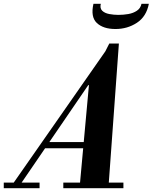

<svg xmlns="http://www.w3.org/2000/svg" viewBox="-86 -999 810 1019"><path d="M-20 -20 502 -768 385 -551 22 -20ZM-66 0V-30H124V0ZM250 0V-30H569V0ZM146 -212V-245H415V-212ZM337 -10 386 -547H382L494 -768H545L490 -10ZM527 -845Q462 -845 428 -877Q394 -909 410 -979H449Q443 -955 456.5 -942Q470 -929 494 -924.5Q518 -920 542 -920Q569 -920 595 -924.5Q621 -929 640.5 -942Q660 -955 665 -979H704Q691 -911 640.5 -878Q590 -845 527 -845Z"/></svg>

Font: Libre Bodoni
Style: Italic
Weight: 400
Italic angle: -13°
Designer: Pablo Impallari, Rodrigo Fuenzalida
Foundry: Impallari Type
Version: Version 2.005;gftools[0.9.23]